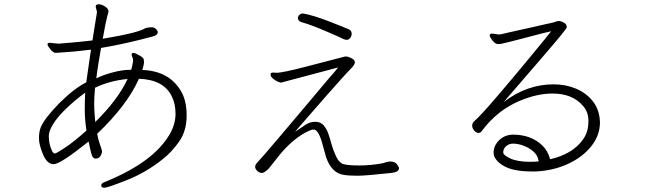

<svg xmlns="http://www.w3.org/2000/svg" viewBox="-20 -797 3040 897"><path d="M593 -471Q597 -483 602 -513Q602 -523 598.5 -530Q595 -537 595 -541Q595 -550 602.5 -550Q610 -550 620 -544Q649 -530 651 -521Q653 -512 653 -505Q653 -498 645 -470Q768 -466 824 -374Q852 -329 852 -257.5Q852 -186 817.5 -136.5Q783 -87 741 -54Q664 8 573.5 44Q483 80 468 80Q453 80 453 70Q453 60 465 55Q698 -38 774 -172Q800 -218 800 -265.5Q800 -313 782 -348Q744 -425 629 -429Q574 -305 434 -172Q439 -143 447.5 -120.5Q456 -98 456.5 -90Q457 -82 450 -69Q443 -56 426 -56Q413 -56 407 -78Q401 -100 394 -136Q262 -30 231 -30Q200 -30 181 -75.5Q162 -121 162 -151Q162 -181 170 -201Q186 -242 258 -316Q329 -386 383 -412Q388 -446 393.5 -486Q399 -526 405 -565Q327 -555 255 -551L240 -550Q229 -550 215.5 -566.5Q202 -583 202 -590Q202 -597 213 -597L253 -593Q313 -597 412 -608Q420 -658 425.5 -693.5Q431 -729 432 -733Q433 -737 433 -742L427 -766Q427 -777 441 -777Q455 -777 471 -766.5Q487 -756 487 -744Q487 -741 481 -720.5Q475 -700 460 -616Q628 -644 658 -665Q664 -668 684 -669.5Q704 -671 714 -655Q717 -652 717 -647Q717 -633 695 -627Q566 -592 452 -573Q446 -537 440 -501.5Q434 -466 430 -431Q460 -446 505.5 -458.5Q551 -471 593 -471ZM576 -428Q492 -420 424 -387Q420 -343 420 -314.5Q420 -286 422 -265Q424 -244 425 -227Q531 -331 576 -428ZM384 -187Q376 -239 376 -283.5Q376 -328 378 -364Q373 -360 354 -346Q304 -307 262 -262Q208 -200 208 -161Q208 -122 224 -90Q230 -80 236.5 -80Q243 -80 285 -108Q327 -136 384 -187Z M1396 -734Q1443 -726 1517.5 -697Q1592 -668 1607.5 -661Q1623 -654 1623 -641Q1623 -628 1616 -619.5Q1609 -611 1600.5 -611Q1592 -611 1586 -614Q1577 -619 1505.5 -650Q1434 -681 1390 -693Q1372 -698 1372 -713Q1372 -721 1378.5 -727.5Q1385 -734 1396 -734ZM1254 -458 1272 -457Q1301 -457 1419 -488Q1537 -519 1563 -525.5Q1589 -532 1592 -533H1596Q1606 -533 1618 -527Q1638 -518 1638 -506.5Q1638 -495 1621 -478Q1604 -461 1574 -427.5Q1544 -394 1506.5 -351.5Q1469 -309 1430 -264Q1391 -219 1358 -181Q1390 -203 1409.5 -215.5Q1429 -228 1453.5 -228Q1478 -228 1492 -211.5Q1506 -195 1513.5 -173.5Q1521 -152 1528.5 -124.5Q1536 -97 1549.5 -67.5Q1563 -38 1582.5 -31Q1602 -24 1659 -24Q1716 -24 1771 -35Q1816 -52 1834 -30Q1844 -17 1844 -11Q1844 7 1808 11Q1689 24 1649.5 24Q1610 24 1586 20Q1530 12 1504 -61Q1496 -87 1488 -118Q1469 -192 1445 -192Q1433 -192 1403 -175.5Q1373 -159 1342 -131.5Q1311 -104 1286.5 -73.5Q1262 -43 1236 -10Q1215 11 1203.5 11Q1192 11 1182 1.5Q1172 -8 1172 -17.5Q1172 -27 1180.5 -36Q1189 -45 1214.5 -74Q1240 -103 1274.5 -144Q1309 -185 1348 -231Q1387 -277 1424.5 -321.5Q1462 -366 1492.5 -402.5Q1523 -439 1542 -460L1560 -482L1293 -411Q1288 -411 1276 -416.5Q1264 -422 1254 -431Q1244 -440 1244 -449Q1244 -458 1254 -458Z M2782 -239 2783 -226Q2783 -165 2742.5 -114Q2702 -63 2634 -31.5Q2566 0 2484 4H2464Q2375 4 2330.5 -23.5Q2286 -51 2286 -84Q2286 -117 2312.5 -142.5Q2339 -168 2378.5 -168Q2418 -168 2452.5 -155.5Q2487 -143 2513.5 -117.5Q2540 -92 2550 -53Q2654 -77 2702 -143Q2729 -179 2729 -229V-237Q2728 -275 2704 -302Q2655 -360 2561 -360Q2489 -360 2408 -326Q2302 -281 2231 -185Q2225 -176 2215 -176Q2205 -176 2195.5 -187Q2186 -198 2186 -210.5Q2186 -223 2197.5 -232.5Q2209 -242 2238.5 -274Q2268 -306 2306 -351Q2364 -418 2453.5 -526.5Q2543 -635 2555 -651Q2519 -643 2472.5 -630.5Q2426 -618 2394 -610L2342 -597Q2334 -596 2327 -593.5Q2320 -591 2307 -591Q2294 -591 2281 -607.5Q2268 -624 2268 -632Q2268 -640 2279 -640L2310 -636Q2317 -636 2323 -637.5Q2329 -639 2353 -644.5Q2377 -650 2409 -657Q2441 -664 2472 -671Q2503 -678 2526.5 -683.5Q2550 -689 2558.5 -690.5Q2567 -692 2575.5 -695.5Q2584 -699 2592 -699Q2600 -699 2614 -691.5Q2628 -684 2628 -670Q2628 -662 2524.5 -542Q2421 -422 2333 -320Q2441 -403 2566 -403Q2623 -403 2670.5 -383Q2718 -363 2748 -326Q2778 -289 2782 -239ZM2497 -43Q2492 -73 2470 -91Q2448 -109 2423 -117.5Q2398 -126 2378 -126Q2358 -126 2344.5 -114Q2331 -102 2331 -85Q2331 -72 2364.5 -56.5Q2398 -41 2457 -41Q2477 -41 2497 -43Z"/></svg>

Font: LXGW WenKai Light
Style: Regular
Weight: 300
Designer: LXGW / Fontworks Inc.
Foundry: LXGW / Fontworks Inc.
Version: Version 1.501; October 10, 2024